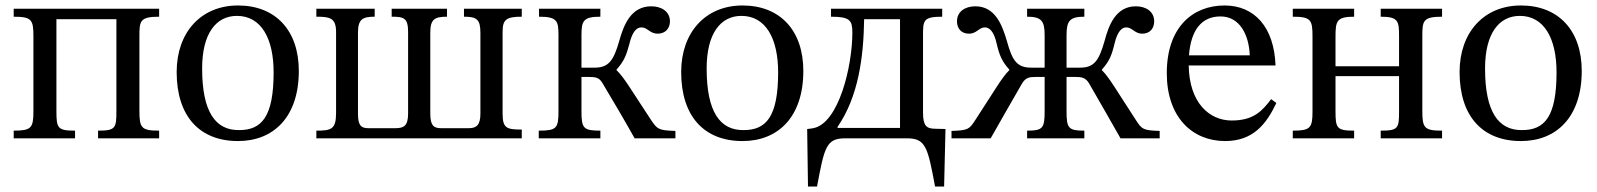

<svg xmlns="http://www.w3.org/2000/svg" viewBox="-20 -505 5829 701"><path d="M254 0V-28C190 -28 186 -37 186 -100V-435H405V-100C405 -37 402 -28 338 -28V0H561V-28C496 -28 489 -38 489 -100V-371C489 -428 490 -444 561 -444V-473H30V-444C97 -444 102 -432 102 -371V-97C102 -37 93 -28 30 -28V0Z M849 10C979 10 1071 -78 1071 -246C1071 -394 986 -485 849 -485C714 -485 625 -387 625 -242C625 -80 709 10 849 10ZM853 -30C767 -29 718 -96 718 -255C718 -383 769 -447 845 -447C934 -447 979 -364 979 -241C979 -78 935 -30 853 -30Z M1885 0V-32C1829 -32 1815 -37 1815 -91V-389C1815 -434 1829 -444 1885 -444V-473H1674V-444C1720 -444 1734 -435 1734 -385V-90C1734 -49 1720 -37 1692 -37H1590C1563 -37 1551 -47 1551 -91V-386C1551 -435 1567 -444 1612 -444V-473H1410V-444C1454 -444 1470 -440 1470 -388V-91C1470 -46 1455 -37 1424 -37H1324C1298 -37 1287 -48 1287 -89V-386C1287 -435 1304 -444 1348 -444V-473H1135V-444C1184 -444 1207 -440 1207 -388V-93C1207 -33 1190 -28 1135 -28V0Z M2172 0V-28C2111 -28 2103 -36 2103 -97V-224H2132C2154 -224 2168 -222 2180 -201C2219 -136 2267 -54 2297 0H2446V-27C2384 -29 2380 -33 2357 -67C2279 -185 2261 -219 2231 -249V-251C2258 -281 2267 -303 2278 -345C2289 -391 2305 -405 2322 -405C2344 -405 2353 -382 2381 -382C2410 -382 2426 -402 2426 -427C2426 -463 2395 -482 2358 -482C2283 -482 2257 -413 2241 -356C2220 -282 2201 -258 2151 -258H2103V-377C2103 -429 2110 -444 2172 -444V-473H1948V-444C2014 -444 2019 -429 2019 -377V-97C2019 -36 2011 -28 1947 -28V0Z M2691 10C2821 10 2913 -78 2913 -246C2913 -394 2828 -485 2691 -485C2556 -485 2467 -387 2467 -242C2467 -80 2551 10 2691 10ZM2695 -30C2609 -29 2560 -96 2560 -255C2560 -383 2611 -447 2687 -447C2776 -447 2821 -364 2821 -241C2821 -78 2777 -30 2695 -30Z M2963 176C2990 33 2996 0 3066 0H3291C3360 0 3367 32 3394 176H3427L3432 -34L3392 -35C3363 -36 3350 -45 3350 -94V-364C3350 -367 3350 -370 3350 -374C3350 -430 3350 -444 3420 -444V-473H3014V-444C3083 -444 3092 -431 3092 -386C3092 -263 3042 -54 2949 -37C2940 -35 2934 -35 2927 -34L2930 176ZM3038 -42C3114 -152 3133 -296 3135 -435H3266V-38H3038Z M3597 0C3627 -54 3675 -136 3712 -201C3725 -222 3739 -224 3760 -224H3794V-97C3794 -36 3786 -28 3730 -28V0H3939V-28C3882 -28 3874 -36 3874 -97V-224H3908C3929 -224 3943 -222 3956 -201C3993 -136 4041 -54 4071 0H4214V-27C4153 -29 4149 -33 4127 -67C4050 -185 4032 -219 4003 -249V-251C4030 -281 4039 -303 4049 -345C4060 -391 4076 -405 4092 -405C4114 -405 4123 -382 4150 -382C4179 -382 4194 -402 4194 -427C4194 -463 4164 -482 4127 -482C4054 -482 4028 -413 4013 -356C3992 -282 3974 -258 3923 -258H3874V-377C3874 -429 3886 -444 3939 -444V-473H3730V-444C3782 -444 3794 -429 3794 -377V-258H3745C3694 -258 3676 -282 3656 -356C3639 -413 3614 -482 3541 -482C3504 -482 3474 -463 3474 -427C3474 -402 3489 -382 3518 -382C3546 -382 3554 -405 3576 -405C3592 -405 3609 -391 3619 -345C3629 -303 3638 -281 3665 -251V-249C3636 -219 3618 -185 3541 -67C3519 -33 3515 -29 3454 -27V0Z M4453 10C4556 10 4604 -53 4640 -129L4621 -143C4589 -101 4558 -65 4477 -65C4395 -65 4322 -130 4320 -266H4637C4632 -406 4560 -485 4451 -485C4334 -485 4240 -405 4240 -238C4240 -77 4333 10 4453 10ZM4321 -303C4328 -394 4366 -445 4436 -445C4507 -445 4540 -377 4543 -303Z M4924 0V-28C4860 -28 4856 -37 4856 -100V-227H5088V-100C5088 -37 5086 -28 5021 -28V0H5245V-28C5180 -28 5173 -38 5173 -100V-371C5173 -428 5174 -444 5245 -444V-473H5021V-444C5086 -444 5088 -428 5088 -371V-263H4856V-371C4856 -428 4860 -444 4924 -444V-473H4700V-444C4767 -444 4772 -432 4772 -371V-97C4772 -37 4763 -28 4700 -28V0Z M5533 10C5663 10 5755 -78 5755 -246C5755 -394 5670 -485 5533 -485C5398 -485 5309 -387 5309 -242C5309 -80 5393 10 5533 10ZM5537 -30C5451 -29 5402 -96 5402 -255C5402 -383 5453 -447 5529 -447C5618 -447 5663 -364 5663 -241C5663 -78 5619 -30 5537 -30Z"/></svg>

Font: STIX Two Text
Style: Regular
Weight: 400
Designer: Ross Mills, John Hudson & Paul Hanslow, Tiro Typeworks Ltd; with prior portions MicroPress Inc., and Coen Hoffman.
Foundry: Tiro Typeworks Ltd
Version: Version 2.13 b171